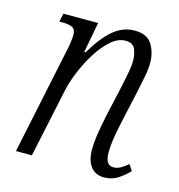

<svg xmlns="http://www.w3.org/2000/svg" viewBox="-88 -622 662 710"><g transform="rotate(15 243.0 -267.0)"><path d="M372 10Q339 10 321 -13.5Q303 -37 303 -79Q303 -104 307.5 -134.5Q312 -165 321 -209L346 -320Q350 -340 357.5 -375.5Q365 -411 365 -437Q365 -458 356.5 -478.5Q348 -499 319 -499Q291 -499 264 -475.5Q237 -452 213.5 -414.5Q190 -377 173 -335.5Q156 -294 149 -259L94 0H33L120 -415Q123 -429 125 -444.5Q127 -460 127 -470Q127 -491 114 -497.5Q101 -504 74 -504H64L71 -536H204L182 -419H187Q225 -483 261.5 -513.5Q298 -544 343 -544Q390 -544 409 -513.5Q428 -483 428 -444Q428 -417 421.5 -386Q415 -355 410 -330L381 -198Q374 -166 369.5 -137Q365 -108 365 -84Q365 -35 396 -35Q410 -35 423.5 -42.5Q437 -50 451 -62L466 -39Q448 -20 425 -5Q402 10 372 10Z"/></g></svg>

Font: Noto Serif Condensed Light
Style: Italic
Weight: 300
Width: 3
Italic angle: -12°
Designer: Monotype Design Team
Foundry: Monotype Imaging Inc.
Version: Version 2.014; ttfautohint (v1.8.4.7-5d5b)